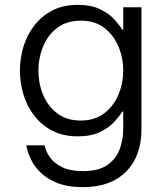

<svg xmlns="http://www.w3.org/2000/svg" viewBox="-20 -560 675 790"><path d="M322 210Q258 210 215 192.5Q172 175 146.5 149.5Q121 124 108.5 98Q96 72 92 55Q88 38 88 38H163Q163 38 168 54Q173 70 188.5 91Q204 112 236 128Q268 144 322 144Q387 144 423 118Q459 92 473 52.5Q487 13 487 -28V-101H483Q473 -84 451 -59.5Q429 -35 392 -17Q355 1 300 1Q240 1 195.5 -22Q151 -45 121 -84Q91 -123 76.5 -171Q62 -219 62 -270Q62 -320 76.5 -368Q91 -416 121 -455Q151 -494 195.5 -517Q240 -540 300 -540Q355 -540 392 -522Q429 -504 451 -479.5Q473 -455 483 -438H487V-530H562V-29Q562 83 498.5 146.5Q435 210 322 210ZM312 -64Q370 -64 409 -94Q448 -124 467.5 -171Q487 -218 487 -270Q487 -322 467.5 -368.5Q448 -415 409.5 -445Q371 -475 313 -475Q254 -475 215 -445Q176 -415 157 -368Q138 -321 138 -270Q138 -218 157 -171Q176 -124 215 -94Q254 -64 312 -64Z"/></svg>

Font: Be Vietnam Pro Light
Style: Regular
Weight: 300
Designer: Lam Bao, Tony Le, Vietanh Nguyen
Foundry: Yellow Type Foundry
Version: Version 1.002; ttfautohint (v1.8.3)